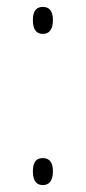

<svg xmlns="http://www.w3.org/2000/svg" viewBox="-20 -530 250 555"><path d="M104 -432C119 -432 133 -441 133 -472C133 -502 119 -510 104 -510C88 -510 75 -502 75 -472C75 -441 88 -432 104 -432ZM104 5C119 5 133 -4 133 -35C133 -65 119 -73 104 -73C88 -73 75 -65 75 -35C75 -4 88 5 104 5Z"/></svg>

Font: Noto Serif SemiCondensed Thin
Style: Regular
Weight: 100
Width: 4
Designer: Monotype Design Team
Foundry: Monotype Imaging Inc.
Version: Version 2.015